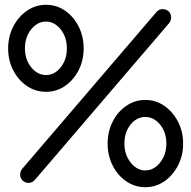

<svg xmlns="http://www.w3.org/2000/svg" viewBox="-20 -757 798 801"><path d="M172 -374Q128 -374 92 -398.5Q56 -423 35 -464Q14 -505 14 -555Q14 -605 35.5 -646.5Q57 -688 93 -712.5Q129 -737 172 -737Q216 -737 251.5 -712.5Q287 -688 308 -646.5Q329 -605 329 -555Q329 -505 308 -464Q287 -423 251.5 -398.5Q216 -374 172 -374ZM76 -2Q64 -13 64 -29Q64 -41 72 -52L632 -706Q643 -719 659 -719Q671 -719 682 -711Q694 -701 694 -684Q694 -672 686 -661L126 -7Q115 6 99 6Q87 6 76 -2ZM172 -444Q208 -444 233.5 -476.5Q259 -509 259 -555Q259 -602 233 -634.5Q207 -667 172 -667Q136 -667 110 -634.5Q84 -602 84 -555Q84 -509 110 -476.5Q136 -444 172 -444ZM586 24Q543 24 507 -0.5Q471 -25 450 -66.5Q429 -108 429 -158Q429 -208 450 -249.5Q471 -291 507 -315.5Q543 -340 586 -340Q630 -340 665.5 -315.5Q701 -291 722.5 -249.5Q744 -208 744 -158Q744 -108 722.5 -66.5Q701 -25 665.5 -0.5Q630 24 586 24ZM586 -46Q622 -46 648 -79Q674 -112 674 -158Q674 -205 648 -237Q622 -269 586 -269Q550 -269 524.5 -237Q499 -205 499 -158Q499 -112 525 -79Q551 -46 586 -46Z"/></svg>

Font: Kiwi Maru Medium
Style: Regular
Weight: 500
Designer: Hiroki-Chan
Version: Version 1.100